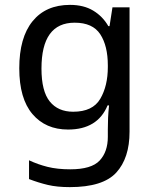

<svg xmlns="http://www.w3.org/2000/svg" viewBox="-20 -522 639 787"><path d="M266 245Q214 245 176 236Q138 227 99 212V135Q135 152 175 162Q215 172 268 172Q355 172 388.5 136Q422 100 422 39V8Q422 -17 423 -39Q424 -61 427 -90H421Q380 9 259 9Q167 9 113 -54.5Q59 -118 59 -242Q59 -368 113.5 -435Q168 -502 267 -502Q323 -502 362 -478.5Q401 -455 424 -415H429L441 -492H511V18Q511 126 456.5 185.5Q402 245 266 245ZM280 -64Q360 -64 391 -117Q422 -170 422 -247V-254Q422 -334 391 -381.5Q360 -429 286 -429Q150 -429 150 -241Q150 -148 184 -106Q218 -64 280 -64Z"/></svg>

Font: Noto Sans Armenian
Style: Regular
Weight: 400
Designer: Monotype Design Team
Foundry: Monotype Imaging Inc.
Version: Version 2.040;GOOG;noto-fonts:20170220:a8a215d2e889